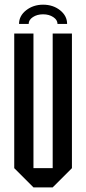

<svg xmlns="http://www.w3.org/2000/svg" viewBox="-20 -812 373 832"><path d="M41.7 -666.7H125V-83.3H208.3V-666.7H291.7V-83.3L208.3 0H125L41.7 -83.3ZM229.2 -708.3Q229.2 -725.8 210.8 -737.9Q192.5 -750 166.7 -750Q140.8 -750 122.5 -737.9Q104.2 -725.8 104.2 -708.3H62.5Q62.5 -743.3 93.3 -767.5Q124.2 -791.7 166.7 -791.7Q210 -791.7 240.4 -767.5Q270.8 -743.3 270.8 -708.3Z"/></svg>

Font: Yulong
Style: Regular
Weight: 400
Designer: GGBotNet
Foundry: f0n7.com
Version: 1.00